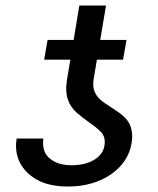

<svg xmlns="http://www.w3.org/2000/svg" viewBox="-20 -675 580 705"><path d="M41.2 -166.2H139.2Q134.6 -131.4 149.1 -108Q156.6 -97.3 166.9 -89.7Q177.2 -82 189.5 -77.2Q201.7 -72.4 215.4 -70.3Q229 -68.2 242.9 -68.2Q268.8 -68.2 290.1 -73.7Q311.4 -79.2 327.1 -89Q342.7 -98.7 352.1 -112Q361.5 -125.4 363.6 -140.6Q368.6 -172.6 350.1 -191.1Q340.9 -200.3 329.7 -209.2Q318.5 -218 305.8 -226.9Q283.4 -242.5 262.1 -261Q251.4 -270.2 243.1 -282Q234.7 -293.7 229.6 -308.4Q224.4 -323.2 223.4 -341.4Q222.3 -359.7 225.9 -382.1L238.3 -456H142L154.8 -528.4H250.4L271.3 -654.8H369.3L348 -528.4H444.6L431.8 -456H335.9L323.9 -384.9Q320.3 -362.9 324.6 -347.3Q328.8 -331.7 338.4 -319.8Q348 -307.9 361.3 -298.7Q374.6 -289.4 389.2 -280.2Q399.9 -273.4 410 -266.5Q420.1 -259.6 429.7 -251.4Q439.3 -243.6 446.9 -233.8Q454.5 -224.1 459.2 -211.5Q463.8 -198.9 465 -183.6Q466.3 -168.3 463.1 -149.1Q457.4 -114 437.7 -84.9Q418 -55.8 387.3 -34.6Q356.5 -13.5 316.6 -1.8Q276.6 9.9 230.1 9.9Q159.4 9.9 114.7 -15.6Q92.3 -28.4 76.5 -45.1Q60.7 -61.8 51.5 -81.1Q42.3 -100.5 39.8 -122.2Q37.3 -143.8 41.2 -166.2Z"/></svg>

Font: Inter P
Style: Italic
Weight: 400
Italic angle: -9.40001°
Designer: Rasmus Andersson
Foundry: rsms
Version: Version 3.018;git-588b23468